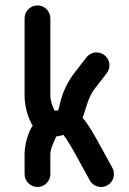

<svg xmlns="http://www.w3.org/2000/svg" viewBox="-20 -708 491 728"><path d="M73.2 -638.7V-347.2C73.2 -280.3 102.5 -232.9 104 -231.9C102.5 -230.5 73.2 -184.1 73.2 -121.1V-47.9C73.2 -21 95.2 1 122.1 1C148.9 1 170.9 -21 170.9 -47.9V-121.1C170.9 -146.5 183.6 -167 192.9 -190.4C199.7 -191.4 210 -193.4 220.7 -196.3C233.4 -181.2 251.5 -149.4 273.9 -108.9L320.3 -24.4C328.6 -9.3 344.7 1 363.3 1C390.1 1 412.1 -21 412.1 -47.9C412.1 -56.2 409.7 -64.9 406.2 -71.3L359.9 -155.8C336.9 -197.3 316.4 -234.9 293 -261.2C306.2 -295.9 314.5 -339.4 337.9 -370.1L384.8 -430.7C391.1 -439 395 -449.2 395 -460.4C395 -487.3 373 -509.3 346.2 -509.3C330.6 -509.3 316.4 -501.5 307.6 -490.2L260.7 -429.7C207 -358.9 206.5 -295.4 199.7 -289.1L187 -288.1C179.2 -305.7 170.9 -323.7 170.9 -347.2V-638.7C170.9 -665.5 148.9 -687.5 122.1 -687.5C95.2 -687.5 73.2 -665.5 73.2 -638.7Z"/></svg>

Font: Velvelyne Book
Style: Bold
Weight: 700
Designer: Manon Van der Borght et Mariel Nils
Foundry: Velvetyne
Version: Version 1.070;Glyphs 3.3.1 (3343)